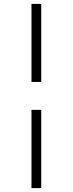

<svg xmlns="http://www.w3.org/2000/svg" viewBox="-20 -760 371 982"><path d="M141 202V-198H191V202ZM141 -341V-740H191V-341Z"/></svg>

Font: Lexend Exa ExtraLight
Style: Regular
Weight: 250
Designer: Bonnie Shaver-Troup, Thomas Jockin
Foundry: Lexend
Version: Version 1.007